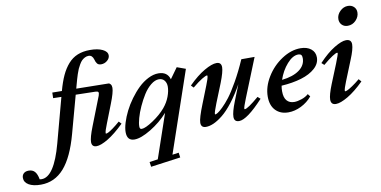

<svg xmlns="http://www.w3.org/2000/svg" viewBox="-355 -981 2924 1475"><g transform="rotate(-10 1107.0 -243.5)"><path d="M-140.6 228Q-200.7 228 -234.9 207.8Q-269 187.5 -269 153.3Q-269 131.8 -255.1 118.7Q-241.2 105.5 -215.8 105.5Q-186 105.5 -168.7 124.5Q-151.4 143.6 -143.6 186Q-136.2 187.5 -128.4 187.5Q-29.8 187.5 37.1 -61.5L130.4 -408.7L66.4 -410.2L67.4 -453.6L142.1 -452.6Q161.1 -522 183.6 -570.6Q206.1 -619.1 237.5 -655Q269 -690.9 311.3 -708.3Q353.5 -725.6 408.7 -725.6Q469.2 -725.6 506.6 -707.5Q543.9 -689.5 543.9 -660.2Q543.9 -637.2 522.9 -619.6Q502 -602.1 475.1 -602.1Q454.6 -602.1 444.6 -614.3Q434.6 -626.5 429.7 -647Q419.4 -683.1 390.6 -683.1Q375 -683.1 361.1 -675.8Q347.2 -668.5 336.9 -658.4Q326.7 -648.4 316.2 -630.1Q305.7 -611.8 299.3 -597.7Q293 -583.5 284.9 -559.1Q276.9 -534.7 273.2 -521.2Q269.5 -507.8 262.7 -483.4L253.9 -451.2L503.9 -447.3Q513.7 -447.3 521.2 -437Q528.8 -426.8 528.8 -409.7Q528.8 -375 495.1 -289.6L439 -146Q417 -91.8 417 -75.2Q417 -71.3 420.4 -71.3Q426.3 -71.3 438.5 -77.1Q450.7 -83 475.6 -100.8Q500.5 -118.7 531.2 -145.5L549.8 -126Q479 -57.1 421.9 -22.9Q364.7 11.2 331.5 11.2Q294.4 11.2 294.4 -27.3Q294.4 -62 327.1 -145L414.6 -368.7Q421.4 -388.7 417 -395.5Q412.6 -402.3 395.5 -402.8L241.7 -406.2L162.1 -114.7Q114.7 60.5 40.8 144.3Q-33.2 228 -140.6 228Z M627.4 11.2Q569.3 11.2 569.3 -56.2Q569.3 -87.4 582.3 -129.6Q595.2 -171.9 617.4 -216.3Q639.6 -260.7 671.4 -304.2Q703.1 -347.7 738.3 -381.6Q773.4 -415.5 814.7 -436.5Q856 -457.5 895 -457.5Q964.8 -457.5 982.4 -396L1042.5 -479.5L1109.9 -455.1L893.6 176.8L943.4 169.9L948.7 208L716.3 239.7L710.9 201.7L776.4 192.4L893.6 -149.9Q835.4 -84 756.6 -36.4Q677.7 11.2 627.4 11.2ZM696.8 -59.6Q724.6 -59.6 785.9 -100.3Q847.2 -141.1 885.7 -187Q917.5 -225.1 933.3 -267.8Q949.2 -310.5 949.2 -345.2Q949.2 -374 933.8 -393.1Q918.5 -412.1 891.1 -412.1Q860.4 -412.1 827.6 -385.5Q794.9 -358.9 769.5 -318.4Q744.1 -277.8 723.4 -232.2Q702.6 -186.5 691.4 -146Q680.2 -105.5 680.2 -81.5Q680.2 -70.3 683.8 -64.9Q687.5 -59.6 696.8 -59.6Z M1185.1 11.2Q1146.5 11.2 1146.5 -27.3Q1146.5 -62.5 1189.5 -169.4L1241.7 -301.3Q1263.7 -356 1263.7 -372.1Q1263.7 -377 1260.3 -377Q1250 -377 1220 -358.9Q1189.9 -340.8 1144 -302.7L1125.5 -321.8Q1192.9 -389.2 1252.7 -423.6Q1312.5 -458 1348.6 -458Q1386.2 -458 1386.2 -418.9Q1386.2 -384.8 1354 -301.8L1294.9 -154.8Q1269 -89.4 1269 -74.7Q1269 -70.8 1272.9 -70.8Q1277.8 -70.8 1291.5 -78.9Q1305.2 -86.9 1332 -112.8Q1358.9 -138.7 1389.2 -178Q1419.4 -217.3 1460.7 -289.8Q1502 -362.3 1542 -453.6H1645.5L1523.9 -151.4Q1498.5 -88.4 1498.5 -75.7Q1498.5 -70.8 1502.4 -70.8Q1524.4 -70.8 1614.3 -147L1634.8 -128.9Q1505.4 11.2 1443.8 11.2Q1405.3 11.2 1405.3 -27.3Q1405.3 -64.9 1436.5 -143.6L1486.3 -269Q1443.8 -192.9 1399.9 -136.2Q1356 -79.6 1317.1 -48.6Q1278.3 -17.6 1245.6 -3.2Q1212.9 11.2 1185.1 11.2Z M1828.1 11.2Q1766.1 11.2 1729 -27.3Q1691.9 -65.9 1691.9 -134.8Q1691.9 -210.9 1738 -286.6Q1784.2 -362.3 1857.2 -410.2Q1930.2 -458 2003.4 -458Q2054.2 -458 2085.2 -433.3Q2116.2 -408.7 2116.2 -367.2Q2116.2 -319.3 2075.4 -282.7Q2034.7 -246.1 1966.8 -225.6Q1898.9 -205.1 1811.5 -199.7Q1807.6 -180.2 1807.6 -156.2Q1807.6 -107.4 1828.4 -83.5Q1849.1 -59.6 1886.2 -59.6Q1911.1 -59.6 1943.8 -70.6Q1976.6 -81.5 1998 -101.1L2013.7 -80.6Q1979 -38.6 1928.7 -13.7Q1878.4 11.2 1828.1 11.2ZM1979 -413.6Q1935.1 -413.6 1890.4 -362.8Q1845.7 -312 1822.8 -243.2Q1909.7 -252.9 1959 -288.8Q2008.3 -324.7 2008.3 -379.9Q2008.3 -398.9 2000.7 -406.2Q1993.2 -413.6 1979 -413.6Z M2392.6 -564.5Q2364.7 -564.5 2347.2 -582Q2329.6 -599.6 2329.6 -626.5Q2329.6 -661.1 2356.9 -688Q2384.3 -714.8 2418.5 -714.8Q2446.8 -714.8 2464.8 -697.8Q2482.9 -680.7 2482.9 -653.8Q2482.9 -619.6 2456.5 -592Q2430.2 -564.5 2392.6 -564.5ZM2199.2 11.2Q2160.2 11.2 2160.2 -29.3Q2160.2 -64.5 2192.4 -145L2253.4 -295.4Q2279.3 -361.3 2279.3 -371.1Q2279.3 -375 2274.4 -375Q2265.6 -375 2236.8 -356.7Q2208 -338.4 2162.6 -299.8L2142.6 -317.9Q2207 -386.7 2265.9 -422.4Q2324.7 -458 2358.9 -458Q2400.4 -458 2400.4 -418.9Q2400.4 -381.3 2368.2 -303.7L2304.7 -146.5Q2282.7 -92.3 2282.7 -76.2Q2282.7 -72.3 2286.1 -72.3Q2292 -72.3 2304.9 -78.1Q2317.9 -84 2344.2 -101.6Q2370.6 -119.1 2402.8 -146L2420.9 -125.5Q2352.5 -58.1 2293.5 -23.4Q2234.4 11.2 2199.2 11.2Z"/></g></svg>

Font: Elstob 8pt
Style: Bold Italic
Weight: 700
Italic angle: -20°
Designer: Peter S. Baker
Version: Version 1.015